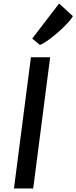

<svg xmlns="http://www.w3.org/2000/svg" viewBox="-20 -1073 435 1093"><path d="M59.5 0 156 -747H265.5L169 0ZM207 -817 163.5 -853.5 316.5 -1053 395 -981Q388 -968 371.2 -949Q354.5 -930 332.5 -909.2Q310.5 -888.5 287 -869.5Q263.5 -850.5 242.5 -836.2Q221.5 -822 207 -817Z"/></svg>

Font: Koeln Type Sans
Style: Italic
Weight: 400
Italic angle: -7.5°
Designer: Eben Sorkin
Foundry: Eben Sorkin
Version: Version 2.001